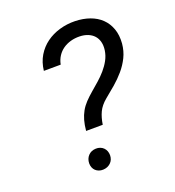

<svg xmlns="http://www.w3.org/2000/svg" viewBox="-132 -825 852 935"><g transform="rotate(-20 293.5 -357.5)"><path d="M229.5 -199.7Q232.4 -230.5 239 -253.7Q245.6 -276.9 256.6 -296.6Q267.6 -316.4 284.2 -334Q300.8 -351.6 324.2 -371.6Q343.3 -387.7 363.8 -405.8Q384.3 -423.8 402.1 -444.3Q419.9 -464.8 432.6 -488Q445.3 -511.2 449.2 -537.6Q452.6 -562 447.5 -581.3Q442.4 -600.6 430.2 -614Q418 -627.4 399.2 -635Q380.4 -642.6 356.4 -643.1Q332 -643.6 310.1 -637.5Q288.1 -631.3 270.5 -619.1Q252.9 -606.9 240.7 -588.4Q228.5 -569.8 223.6 -545.4L136.2 -544.9Q141.1 -588.4 161.1 -621.6Q181.2 -654.8 211.7 -677Q242.2 -699.2 280.8 -710.4Q319.3 -721.7 361.3 -720.7Q402.3 -719.7 436.8 -707.5Q471.2 -695.3 495.1 -672.4Q519 -649.4 531 -616.2Q543 -583 539.6 -540Q536.1 -502 520.5 -470.2Q504.9 -438.5 481.7 -411.4Q458.5 -384.3 430.9 -360.6Q403.3 -336.9 376 -314.9Q347.2 -291 334.2 -263.7Q321.3 -236.3 315.9 -200.2ZM189.5 -45.9Q189.9 -69.8 204.8 -85.7Q219.7 -101.6 244.1 -102.5Q255.9 -103 266.1 -99.1Q276.4 -95.2 283.7 -87.9Q291 -80.6 294.9 -70.6Q298.8 -60.5 298.8 -48.8Q298.3 -24.9 282.7 -10Q267.1 4.9 243.7 5.9Q231.9 6.3 221.9 2.7Q211.9 -1 204.6 -7.8Q197.3 -14.6 193.4 -24.4Q189.5 -34.2 189.5 -45.9Z"/></g></svg>

Font: Roboto Mono
Style: Italic
Weight: 400
Designer: Google
Version: Version 2.000985; 2015; ttfautohint (v1.3)